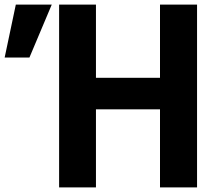

<svg xmlns="http://www.w3.org/2000/svg" viewBox="-35 -820 958 840"><path d="M223.6 0V-799.8H384.8V-479.5H665V-799.8H827.1V0H665V-341.8H384.8V0ZM-14.6 -568.4 34.2 -799.8H191.4L93.8 -568.4Z"/></svg>

Font: Gothic A1 Black
Style: Regular
Weight: 900
Version: Version 2.50